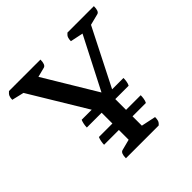

<svg xmlns="http://www.w3.org/2000/svg" viewBox="-165 -793 945 945"><g transform="rotate(-45 308.0 -320.5)"><path d="M195 0Q195 -35 211 -40L269 -55V-123H166Q166 -134 168.5 -146.5Q171 -159 175 -168H269V-243H166Q166 -254 168.5 -266.5Q171 -279 175 -288H245L66 -584L3 -599Q3 -613 7 -622.5Q11 -632 22 -641H241Q241 -606 225 -601L174 -588L339 -314L478 -585L411 -599Q411 -613 414.5 -622.5Q418 -632 429 -641H613Q613 -605 597 -601L538 -586L387 -288H466Q466 -277 464 -264.5Q462 -252 457 -243H364V-168H466Q466 -157 464 -144.5Q462 -132 457 -123H364V-58L440 -42Q440 -28 437 -18.5Q434 -9 423 0Z"/></g></svg>

Font: Petrona Medium
Style: Regular
Weight: 500
Designer: Ringo R. Seeber
Foundry: Ringo R. Seeber
Version: Version 2.001; ttfautohint (v1.8.3)